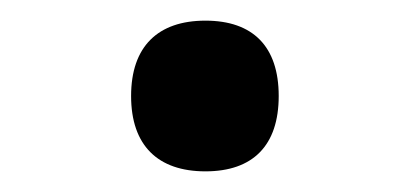

<svg xmlns="http://www.w3.org/2000/svg" viewBox="-20 -663 397 186"><path d="M179 -497C225 -497 250 -522 250 -570C250 -618 225 -643 179 -643C133 -643 107 -618 107 -570C107 -522 133 -497 179 -497Z"/></svg>

Font: Noto Serif Devanagari SemiCondensed ExtraBold
Style: Regular
Weight: 800
Width: 4
Designer: Universal Thirst, Indian Type Foundry and the Monotype Design Team
Foundry: Monotype Imaging Inc.
Version: Version 2.004